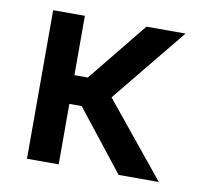

<svg xmlns="http://www.w3.org/2000/svg" viewBox="-65 -603 744 675"><g transform="rotate(10 307.5 -265.0)"><path d="M185.5 -318.4H233.4L405.3 -530.3H544.9L327.6 -264.2L543 0H399.4L229.5 -215.8H185.5V0H72.3V-530.3H185.5Z"/></g></svg>

Font: Pretendard Medium
Style: Regular
Weight: 500
Designer: Base glyphs from Inter by Rasmus Andersson; Hangeul glyphs from Noto Sans CJK(Source Han Sans) by Jang Soo-young and Kan
Foundry: Kil Hyung-jin
Version: Version 1.309